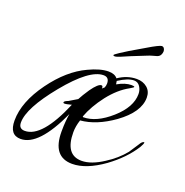

<svg xmlns="http://www.w3.org/2000/svg" viewBox="-98 -565 637 661"><g transform="rotate(20 220.0 -234.5)"><path d="M234 9Q162 9 162 -83Q162 -105 163.5 -121.5Q165 -138 167 -149Q104 -11 38 -11Q-3 -11 -3 -64Q-3 -132 53 -209Q107 -283 172 -313Q214 -333 244 -333Q267 -333 277 -320Q309 -342 344 -342Q367 -342 382.5 -329Q398 -316 398 -293Q398 -240 329 -190Q267 -146 209 -141Q201 -117 201 -95Q201 -12 261 -12Q296 -12 340 -41Q359 -53 375 -67Q391 -81 404 -97L427 -132Q435 -146 442 -146Q443 -146 443 -144Q443 -140 435 -126Q404 -77 348 -36Q285 9 234 9ZM215 -155Q263 -155 315 -201Q367 -247 367 -295Q367 -310 359 -322Q351 -334 337 -334Q315 -334 281 -312L283 -300Q311 -316 334 -316Q345 -316 345 -313Q345 -311 331 -303Q294 -283 261 -241Q228 -198 213 -157Q213 -157 215 -155ZM42 -42Q105 -42 164 -182Q156 -180 149.5 -178.5Q143 -177 138 -177Q134 -177 134 -180Q134 -185 148 -190L178 -208Q182 -216 188.5 -226.5Q195 -237 203 -249Q225 -280 237 -280Q243 -280 242 -270L250 -277Q253 -285 253 -292Q253 -315 232 -315Q181 -315 100 -216Q20 -118 20 -65Q20 -42 42 -42ZM245 -389Q240 -389 240 -392Q240 -394 256.5 -405Q273 -416 285 -423Q293 -428 308 -436.5Q323 -445 339.5 -455Q356 -465 369 -471.5Q382 -478 386 -478Q392 -478 395 -473Q398 -468 398 -463Q398 -456 394.5 -449.5Q391 -443 383 -440Q376 -438 367 -435.5Q358 -433 351 -430Q336 -424 323.5 -419Q311 -414 296 -408Q278 -400 264.5 -394.5Q251 -389 245 -389Z"/></g></svg>

Font: Love Light
Style: Regular
Weight: 400
Designer: Robert E. Leuschke
Foundry: Robert E. Leuschke
Version: Version 1.010; ttfautohint (v1.8.3)